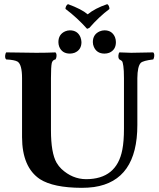

<svg xmlns="http://www.w3.org/2000/svg" viewBox="-20 -901 772 931"><path d="M297.4 -857.9Q298.3 -874 309.6 -880.9Q375.5 -856.9 405.3 -831.5Q439.9 -860.4 500 -880.9Q510.3 -874.5 510.7 -857.4Q460.9 -820.3 413.1 -765.6L402.3 -761.2Q354.5 -814.9 297.4 -857.9ZM263.2 -696.8Q263.2 -734.4 295.9 -749Q307.6 -753.9 318.8 -753.9Q356 -753.9 370.1 -720.7Q374.5 -709 375 -696.8Q375 -658.7 341.3 -645Q330.1 -641.1 318.8 -641.1Q280.8 -641.1 267.1 -674.8Q263.2 -685.5 263.2 -696.8ZM430.2 -696.8Q430.2 -734.4 463.4 -749Q475.1 -753.9 486.8 -753.9Q523.4 -753.9 537.6 -720.7Q542 -709 542 -696.8Q542 -658.7 509.3 -645Q498.5 -641.1 486.8 -641.1Q449.2 -641.1 435.1 -673.8Q430.2 -685.1 430.2 -696.8ZM227.1 -522V-269Q227.1 -159.7 254.4 -111.8Q264.6 -94.7 277.8 -82Q330.6 -32.7 397 -32.2Q545.9 -32.2 573.2 -175.3Q581.1 -215.8 581.1 -276.9V-522Q581.1 -561 578.1 -580.6Q575.2 -600.1 572 -604Q568.8 -607.9 560.1 -612.3L559.1 -612.8Q550.8 -621.1 555.7 -640.6Q557.1 -645 559.1 -647Q597.7 -645 616.2 -645Q627.9 -645 723.1 -647Q731.4 -638.7 726.1 -619.6Q724.6 -615.2 723.1 -612.8Q673.8 -606.9 662.6 -596.2Q646.5 -579.1 646 -522V-294.9Q646 -24.9 436 5.9Q407.2 9.8 376 9.8Q238.8 9.3 173.8 -32.2Q87.4 -89.8 86.9 -235.8V-522Q86.9 -587.9 65.4 -602.1Q50.8 -610.8 9.8 -612.8Q1.5 -621.1 6.8 -640.6Q8.3 -645 9.8 -647Q110.4 -645 155.8 -645Q210.4 -645 249 -647Q257.3 -638.7 252.4 -619.6Q251 -615.2 249 -612.8Q234.9 -610.4 231 -595.2Q227.1 -577.1 227.1 -522Z"/></svg>

Font: Linux Libertine O
Style: Bold
Weight: 700
Designer: Philipp H. Poll
Foundry: Philipp H. Poll
Version: Version 5.0.0